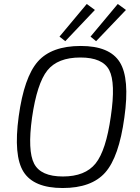

<svg xmlns="http://www.w3.org/2000/svg" viewBox="-20 -933 704 965"><path d="M613 -883 463 -726 435 -749 572 -913ZM457 -883 308 -726 279 -749 416 -913ZM386 -702Q531 -702 582 -620.5Q633 -539 605 -342Q578 -144 509 -66Q440 12 295 12Q150 12 98.5 -69Q47 -150 74 -348Q101 -545 170 -623.5Q239 -702 386 -702ZM384 -644Q270 -644 218 -579Q166 -514 141 -342Q118 -175 151.5 -110.5Q185 -46 296 -46Q408 -46 460.5 -111.5Q513 -177 537 -348Q562 -517 529 -580.5Q496 -644 384 -644Z"/></svg>

Font: Exo 2.0 Light
Style: Italic
Weight: 300
Italic angle: -8°
Designer: Natanael Gama
Version: Version 1.001;PS 001.001;hotconv 1.0.70;makeotf.lib2.5.58329